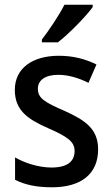

<svg xmlns="http://www.w3.org/2000/svg" viewBox="-20 -786 476 816"><path d="M374 -756V-766H254C231 -721 191 -661 158 -618V-606H226C273 -642 347 -718 374 -756ZM397 -151C397 -237 344 -274 256 -314C168 -352 141 -369 141 -409C141 -445 172 -468 228 -468C271 -468 316 -454 356 -434L390 -512C341 -536 290 -549 230 -549C118 -549 43 -496 43 -404C43 -318 96 -280 185 -241C273 -203 297 -181 297 -144C297 -100 266 -74 199 -74C145 -74 85 -93 44 -117V-22C85 -1 134 10 201 10C325 10 397 -47 397 -151Z"/></svg>

Font: Noto Sans Khmer SemiCondensed Medium
Style: Regular
Weight: 500
Width: 4
Designer: Danh Hong and the Monotype Design Team
Foundry: Monotype Imaging Inc.
Version: Version 2.004